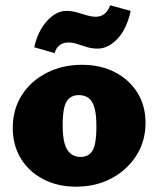

<svg xmlns="http://www.w3.org/2000/svg" viewBox="-20 -687 595 723"><path d="M266 16Q197 16 142.5 -12.5Q88 -41 58 -91Q28 -141 28 -205Q28 -275 62 -328.5Q96 -382 155.5 -412.5Q215 -443 289 -443Q359 -443 413 -415Q467 -387 497.5 -338Q528 -289 528 -224Q528 -156 494 -102Q460 -48 401 -16Q342 16 266 16ZM283 -96Q306 -96 319.5 -108.5Q333 -121 338 -146.5Q343 -172 343 -211Q343 -255 336 -280.5Q329 -306 314 -317.5Q299 -329 277 -329Q255 -329 241 -317Q227 -305 221.5 -280Q216 -255 216 -216Q216 -172 223.5 -146Q231 -120 246.5 -108Q262 -96 283 -96ZM186 -487 109 -509Q122 -569 156.5 -607.5Q191 -646 230 -646Q250 -646 269 -640.5Q288 -635 306.5 -629.5Q325 -624 341 -624Q359 -624 372.5 -634Q386 -644 395 -667L472 -646Q457 -577 422 -540.5Q387 -504 348 -504Q327 -504 308 -509.5Q289 -515 272 -521Q255 -527 238 -527Q217 -527 203.5 -516Q190 -505 186 -487Z"/></svg>

Font: Ysabeau Infant Black
Style: Regular
Weight: 900
Designer: Christian Thalmann (Catharsis Fonts)
Version: Version 2.001;gftools[0.9.30]; featfreeze: ss01,ss02,lnum